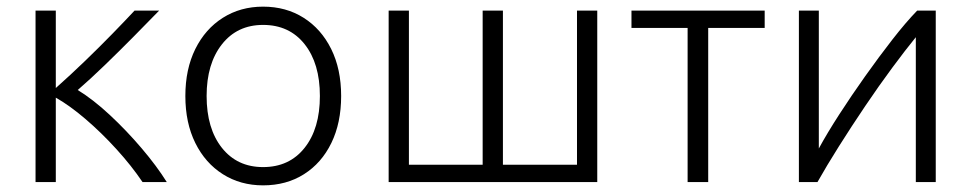

<svg xmlns="http://www.w3.org/2000/svg" viewBox="-20 -548 2924 578"><path d="M87 0V-516H148V-283Q193 -323 236.5 -365Q280 -407 318.5 -446.5Q357 -486 385 -516H459Q425 -481 382 -437.5Q339 -394 295 -351.5Q251 -309 214 -277Q260 -249 310.5 -202Q361 -155 406.5 -101.5Q452 -48 482 0H409Q376 -49 330.5 -99Q285 -149 237 -190Q189 -231 148 -254V0Z M772 10Q704 10 651 -23.5Q598 -57 568 -117.5Q538 -178 538 -259Q538 -340 568 -400.5Q598 -461 651 -494.5Q704 -528 772 -528Q841 -528 894 -494.5Q947 -461 977 -400.5Q1007 -340 1007 -259Q1007 -178 977.5 -117.5Q948 -57 895 -23.5Q842 10 772 10ZM772 -45Q851 -45 897 -103Q943 -161 943 -259Q943 -357 897 -415Q851 -473 772 -473Q694 -473 648 -414.5Q602 -356 602 -259Q602 -161 648 -103Q694 -45 772 -45Z M1150 0V-516H1211V-52H1433V-516H1494V-52H1717V-516H1778V0Z M2050 0V-464H1881V-516H2282V-464H2112V0Z M2385 0V-516H2445Q2445 -410 2445 -306Q2445 -202 2445 -101Q2470 -147 2506.5 -203.5Q2543 -260 2584.5 -318.5Q2626 -377 2666.5 -429Q2707 -481 2741 -516H2797V0H2737V-436Q2706 -398 2666 -344Q2626 -290 2584.5 -228.5Q2543 -167 2505.5 -107.5Q2468 -48 2441 0Z"/></svg>

Font: Ubuntu Sans Light
Style: Regular
Weight: 300
Designer: Dalton Maag Ltd
Foundry: Dalton Maag Ltd
Version: Version 1.006; ttfautohint (v1.8.4.7-5d5b)